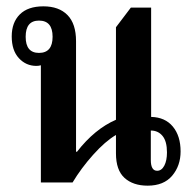

<svg xmlns="http://www.w3.org/2000/svg" viewBox="-20 -576 614 606"><path d="M109 0V-370Q102 -368 95 -368Q62 -368 39.5 -392.5Q17 -417 17 -461Q17 -505 42.5 -530.5Q68 -556 117 -556Q166 -556 193 -528.5Q220 -501 220 -446V-97H223Q279 -169 346 -198V-490L393 -552H457V-207Q501 -206 525.5 -176.5Q550 -147 550 -98Q550 -53 523.5 -21.5Q497 10 446 10Q400 10 373 -14.5Q346 -39 346 -92V-150Q312 -130 274 -87.5Q236 -45 209 0ZM103 -409Q146 -409 146 -460Q146 -511 103 -511Q61 -511 61 -460Q61 -409 103 -409ZM476 -37Q490 -37 498.5 -53Q507 -69 507 -95Q507 -130 493 -147Q479 -164 456 -164V-71Q456 -37 476 -37Z"/></svg>

Font: Noto Serif Thai Condensed SemiBold
Style: Regular
Weight: 600
Width: 3
Designer: Monotype Design Team
Foundry: Monotype Imaging Inc.
Version: Version 2.002; ttfautohint (v1.8.4.7-5d5b)